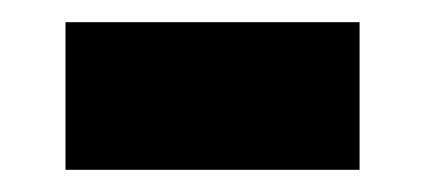

<svg xmlns="http://www.w3.org/2000/svg" viewBox="-20 -403 382 173"><path d="M39 -250H304V-383H39Z"/></svg>

Font: Noto Sans Sinhala UI SemiCondensed ExtraBold
Style: Regular
Weight: 800
Width: 4
Designer: Jelle Bosma - Monotype Design Team
Foundry: Monotype Imaging Inc.
Version: Version 2.006